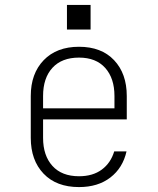

<svg xmlns="http://www.w3.org/2000/svg" viewBox="-20 -750 640 780"><path d="M301 10Q209 10 157 -44.5Q105 -99 105 -190V-360Q105 -451 157.5 -505.5Q210 -560 301 -560Q392 -560 443.5 -505.5Q495 -451 495 -360V-265H155V-190Q155 -118 193 -76Q231 -34 301 -34Q357 -34 393.5 -61Q430 -88 444 -135H494Q479 -68 428.5 -29Q378 10 301 10ZM155 -310H445V-360Q445 -432 407.5 -474Q370 -516 301 -516Q231 -516 193 -474.5Q155 -433 155 -360ZM252 -730H348V-630H252Z"/></svg>

Font: Tiny Thin
Style: Regular
Weight: 100
Monospace: yes
Designer: Philipp Nurullin, Konstantin Bulenkov
Foundry: JetBrains
Version: Version 2.251; ttfautohint (v1.8.4.7-5d5b)